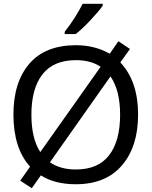

<svg xmlns="http://www.w3.org/2000/svg" viewBox="-20 -964 801 1015"><path d="M523 -944V-934Q503 -905 458.5 -857.5Q414 -810 380 -784H322V-796Q378 -867 417 -944ZM710 -358Q710 -189 624.5 -89.5Q539 10 381 10Q269 10 196 -37L148 31L87 -9L139 -83Q51 -180 51 -359Q51 -529 135 -627Q219 -725 382 -725Q481 -725 560 -680L606 -746L667 -705L616 -634Q710 -535 710 -358ZM146 -358Q146 -232 193 -160L512 -611Q460 -646 382 -646Q263 -646 204.5 -571Q146 -496 146 -358ZM615 -358Q615 -486 564 -560L244 -106Q299 -68 381 -68Q499 -68 557 -143.5Q615 -219 615 -358Z"/></svg>

Font: Advent Sans Logo
Style: Regular
Weight: 400
Designer: Types & Symbols
Foundry: Types & Symbols
Version: Version 1.002